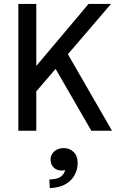

<svg xmlns="http://www.w3.org/2000/svg" viewBox="-20 -670 620 984"><path d="M74 0V-650H166V-332L434 -650H549L328 -392L554 0H448L265 -317L166 -202V0ZM235 294 233 250Q271 249 289.5 237Q308 225 314 201Q306 204 297 204Q270 204 254.5 188Q239 172 239 148Q239 123 258 106Q277 89 307 89Q336 89 357 108.5Q378 128 378 166Q378 197 363 226Q348 255 316.5 273.5Q285 292 235 294Z"/></svg>

Font: Sometype Mono Medium
Style: Regular
Weight: 500
Monospace: yes
Designer: Ryoichi Tsunekawa
Foundry: Dharma Type
Version: Version 1.000; ttfautohint (v1.8.3)